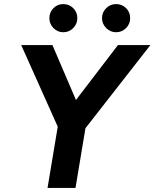

<svg xmlns="http://www.w3.org/2000/svg" viewBox="-20 -921 757 941"><path d="M396 -289 269 -322 558 -700H717ZM213 0 269 -336H406L350 0ZM268 -289 84 -700H237L399 -322ZM290 -763Q262 -763 242 -783.5Q222 -804 222 -832Q222 -861 242 -881Q262 -901 290 -901Q319 -901 339 -881Q359 -861 359 -832Q359 -804 339 -783.5Q319 -763 290 -763ZM549 -763Q521 -763 500.5 -783.5Q480 -804 480 -832Q480 -861 500.5 -881Q521 -901 549 -901Q578 -901 598 -881Q618 -861 618 -832Q618 -804 598 -783.5Q578 -763 549 -763Z"/></svg>

Font: Figtree Light
Style: Bold Italic
Weight: 700
Italic angle: -9.5°
Version: Version 2.000